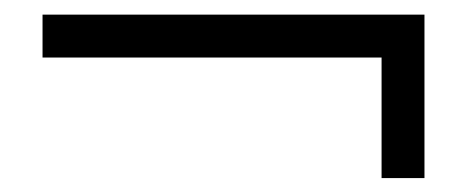

<svg xmlns="http://www.w3.org/2000/svg" viewBox="-20 -437 654 269"><path d="M514.6 -187.5V-356.4H39.6V-416.5H574.7V-187.5Z"/></svg>

Font: Simplified Naskh
Style: Regular
Weight: 400
Designer: SIL International
Foundry: Arabeyes
Version: 1.02_alpha